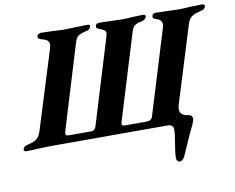

<svg xmlns="http://www.w3.org/2000/svg" viewBox="-130 -773 1354 1107"><g transform="rotate(-10 547.0 -220.0)"><path d="M817 186Q817 164 827 104Q836 54 836 30Q836 -2 803 -2H444H114Q95 -2 49 0Q11 3 -24 3Q-32 3 -36.5 -1Q-41 -5 -39 -11Q-35 -28 -11 -33Q27 -41 43.5 -55Q60 -69 70 -101L211 -554Q216 -571 216 -580Q216 -596 205 -604.5Q194 -613 168 -619Q158 -622 154.5 -627Q151 -632 153 -641Q155 -647 162.5 -651Q170 -655 178 -655Q197 -655 245 -653Q281 -650 314 -650Q334 -650 378 -652Q424 -654 447 -654Q456 -654 459.5 -651Q463 -648 461 -640Q459 -631 452.5 -626.5Q446 -622 433 -619Q397 -610 385 -600Q373 -590 365 -563L215 -70Q213 -62 213 -58Q213 -45 231 -45H360Q373 -45 380.5 -51Q388 -57 392 -70L543 -565Q548 -582 548 -588Q548 -598 540 -604.5Q532 -611 510 -619Q500 -622 496.5 -626.5Q493 -631 495 -640Q499 -654 518 -654Q541 -654 585 -652Q627 -650 646 -650Q678 -650 711 -653Q753 -655 772 -655Q780 -655 784.5 -651Q789 -647 787 -641Q783 -625 759 -619Q727 -613 715.5 -602Q704 -591 697 -567L545 -70Q542 -61 542 -56Q542 -45 559 -45H689Q716 -45 723 -70L874 -563Q877 -574 877 -582Q877 -595 868.5 -604Q860 -613 841 -619Q831 -622 827.5 -626.5Q824 -631 826 -640Q830 -654 849 -654Q871 -654 917 -652Q959 -650 978 -650Q1011 -650 1049 -653Q1099 -655 1119 -655Q1126 -655 1130.5 -651Q1135 -647 1134 -641Q1130 -625 1106 -619Q1068 -611 1050.5 -598Q1033 -585 1024 -554L887 -111Q882 -94 882 -83Q882 -46 929 -40Q954 -37 954 -16Q954 -4 944 18Q922 61 869 183Q856 215 836 215Q827 215 821.5 207.5Q816 200 817 186Z"/></g></svg>

Font: EB Garamond
Style: Bold Italic
Weight: 700
Italic angle: -17.2°
Designer: Georg Duffner and Octavio Pardo
Foundry: Georg Duffner
Version: Version 1.000